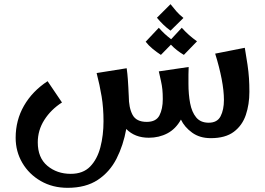

<svg xmlns="http://www.w3.org/2000/svg" viewBox="-20 -651 1270 920"><path d="M304 249Q232 249 175.5 216.5Q119 184 87 129.5Q55 75 55 9Q55 -75 95 -144.5Q135 -214 208 -262L277 -160Q224 -126 192.5 -76.5Q161 -27 161 31Q161 105 207 143.5Q253 182 319 182Q378 182 412 147Q446 112 461 54.5Q476 -3 476 -70Q476 -134 467 -188.5Q458 -243 443 -301L587 -324Q591 -295 592.5 -272Q594 -249 595 -232Q596 -221 596 -210.5Q596 -200 597 -191Q597 -135 615 -101Q633 -67 683 -67Q728 -67 744 -98Q760 -129 760 -176Q760 -203 758 -222.5Q756 -242 751.5 -262Q747 -282 741 -309L884 -330Q883 -312 883 -293.5Q883 -275 883 -249Q883 -199 891 -156.5Q899 -114 920 -88.5Q941 -63 980 -63Q1021 -63 1037 -94Q1053 -125 1053 -172Q1053 -216 1042 -273Q1031 -330 1011 -394L1153 -422Q1161 -375 1166 -341Q1171 -307 1173 -276.5Q1175 -246 1175 -211Q1175 -151 1158 -100.5Q1141 -50 1100.5 -19.5Q1060 11 990 11Q937 11 900.5 -15.5Q864 -42 847 -78Q822 -33 782 -12Q742 9 693 9Q626 9 585 -33Q571 45 538.5 109Q506 173 448.5 211Q391 249 304 249ZM797 -504Q778 -518 762.5 -533Q747 -548 732 -566L797 -631Q812 -612 825.5 -596.5Q839 -581 859 -565ZM751 -388Q731 -401 711.5 -417Q692 -433 678 -451L741 -518Q755 -502 769 -489Q783 -476 800 -463L851 -518Q868 -499 885.5 -483.5Q903 -468 924 -453L861 -388Q844 -398 828 -410.5Q812 -423 799 -437Z"/></svg>

Font: Marhey
Style: Regular
Weight: 400
Designer: Nur Syamsi & Bustanul Arifin
Foundry: Namelatype
Version: Version 1.000; ttfautohint (v1.8.4.7-5d5b)